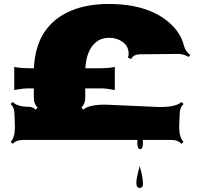

<svg xmlns="http://www.w3.org/2000/svg" viewBox="-20 -691 992 948"><path d="M53.7 -65.4 51.3 -128.9Q51.3 -159.7 32.7 -177.7L42.5 -187.5Q66.4 -163.6 124.5 -163.6Q141.1 -163.6 156.2 -149.4L165.5 -159.7Q147 -178.2 147 -208V-254.4H112.8Q98.6 -254.4 74.7 -250.5Q50.8 -246.6 50.3 -246.6V-360.8Q77.6 -354 133.8 -354H147.5Q155.8 -548.3 305.2 -626Q392.1 -671.4 515.6 -671.4Q711.9 -671.4 817.4 -577.6Q873.5 -527.8 888.2 -464.8Q897 -435.5 919.4 -419.9L912.1 -409.7Q885.7 -424.8 859.9 -424.8L669.4 -422.9Q638.2 -421.4 627.4 -399.4L611.3 -407.2Q615.2 -413.1 615.2 -424.8Q615.2 -461.9 586.7 -483.2Q558.1 -504.4 519.5 -504.4Q481 -504.4 454.6 -483.4Q406.7 -444.3 401.4 -354H465.3Q522 -354 546.9 -360.8V-246.6Q544.9 -246.6 522.7 -250.5Q500.5 -254.4 486.3 -254.4H400.9V-208Q400.9 -178.7 381.8 -159.7L391.6 -149.4Q416.5 -174.3 500.5 -174.3L767.6 -162.6Q851.1 -162.6 876 -187.5L886.2 -177.7Q867.2 -159.2 867.2 -128.9Q867.2 -128.9 864.7 -65.4Q864.7 -12.2 886.2 9.3L876 19Q857.4 0 827.6 0H685.1Q685.5 6.8 685.5 18.1Q685.5 45.4 671.9 45.4Q658.2 45.4 658.2 14.6Q658.2 5.4 658.7 0H91.3Q61 0 42.5 19L32.7 9.3Q53.7 -11.7 53.7 -65.4ZM653.3 212.9Q653.3 193.4 661.1 162.8Q668.9 132.3 669.9 128.4Q670.4 131.3 674.8 148.2Q679.2 165 680.7 171.9Q686 198.2 686 217.5Q686 236.8 669.7 236.8Q653.3 236.8 653.3 212.9Z"/></svg>

Font: Nosifer Caps
Style: Regular
Weight: 800
Version: Version 001.002